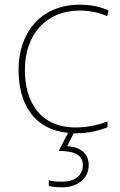

<svg xmlns="http://www.w3.org/2000/svg" viewBox="-20 -558 512 818"><path d="M302 10C357 10 405 -2 438 -16V-41C399 -25 350 -15 302 -15C150 -15 86 -125 86 -261C86 -409 175 -513 319 -513C357 -513 397 -507 437 -489L442 -514C405 -530 367 -538 319 -538C157 -538 59 -422 59 -261C59 -116 124 -6 270 8L230 85C301 85 333 104 333 146C333 191 296 216 245 216C220 216 205 215 188 210V234C203 238 220 240 245 240C310 240 358 203 358 145C358 97 324 68 266 65L294 10C297 10 299 10 302 10Z"/></svg>

Font: Noto Kufi Arabic Thin
Style: Regular
Weight: 100
Designer: Monotype Design Team, David Williams, Khaled Hosny
Foundry: Google LLC
Version: Version 2.109